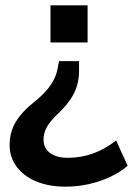

<svg xmlns="http://www.w3.org/2000/svg" viewBox="-20 -509 499 719"><path d="M226 190Q163 190 116 170.5Q69 151 42.5 115.5Q16 80 16 34Q16 5 24.5 -21Q33 -47 53 -73Q73 -99 108 -127Q140 -153 157.5 -174.5Q175 -196 184 -215.5Q193 -235 196 -254L201 -280H276V-244Q276 -216 269 -190.5Q262 -165 245.5 -139.5Q229 -114 200 -86Q167 -55 155 -32.5Q143 -10 143 14Q143 35 153.5 50Q164 65 184.5 73.5Q205 82 234 82Q284 82 329 65.5Q374 49 415 17L458 112Q430 136 392.5 153.5Q355 171 312.5 180.5Q270 190 226 190ZM169 -350V-489H308V-350Z"/></svg>

Font: Nunito Sans 12pt ExtraLight
Style: Bold
Weight: 700
Version: Version 3.101;gftools[0.9.27]